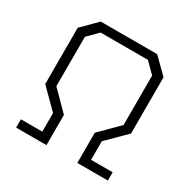

<svg xmlns="http://www.w3.org/2000/svg" viewBox="-157 -851 996 1002"><g transform="rotate(30 341.5 -350.0)"><path d="M65 -50H194V-162L83 -273V-612L171 -700H511L600 -612V-273L488 -162V-50H618V0H434V-182L544 -292V-590L484 -650H199L139 -590V-292L248 -182V0H65Z"/></g></svg>

Font: Chakra Petch Light
Style: Regular
Weight: 300
Designer: Katatrad Aksorn Co.,Ltd.
Foundry: Cadson Demak Co.,Ltd.
Version: Version 1.000; ttfautohint (v1.6)